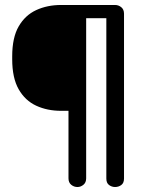

<svg xmlns="http://www.w3.org/2000/svg" viewBox="-20 -751 587 771"><path d="M291 0Q277 0 266 -9Q255 -18 255 -35V-306H225Q170 -306 125.5 -326.5Q81 -347 55 -392.5Q29 -438 29 -513V-525Q29 -600 55 -645Q81 -690 125.5 -710.5Q170 -731 225 -731H442Q456 -731 467 -722Q478 -713 478 -696V-34Q478 -16 467 -8Q456 0 442 0Q429 0 418 -8Q407 -16 407 -34V-678H326V-35Q326 -18 315 -9Q304 0 291 0Z"/></svg>

Font: Dosis SemiBold
Style: Regular
Weight: 600
Designer: EdgarTolentino, PabloImpallari, IginoMarini
Foundry: EdgarTolentino, PabloImpallari, IginoMarini
Version: Version 3.001; ttfautohint (v1.8.2)